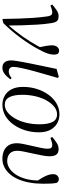

<svg xmlns="http://www.w3.org/2000/svg" viewBox="523 -1027 516 1602"><g transform="rotate(90 781.0 -226.0)"><path d="M138 8Q137 -64 135 -127Q133 -190 129 -246.5Q125 -303 118 -353Q116 -372 112 -383Q108 -394 101.5 -399Q95 -404 84 -404Q71 -404 58.5 -400Q46 -396 26 -389L18 -404Q45 -427 67.5 -442Q90 -457 115 -457Q136 -457 148 -449.5Q160 -442 166 -425Q172 -408 175 -381Q182 -336 185.5 -276.5Q189 -217 191 -153.5Q193 -90 193 -32L187 -35Q215 -66 239.5 -97Q264 -128 286 -159Q308 -190 327 -221Q346 -252 364 -284Q371 -298 375.5 -306Q380 -314 384 -324L378 -278L363 -352Q362 -362 360 -374Q358 -386 358 -399Q358 -429 371 -445Q384 -461 403 -461Q411 -461 418 -457.5Q425 -454 429 -452Q431 -448 433.5 -438Q436 -428 436 -420Q436 -396 427 -367Q418 -338 392 -291Q373 -255 348.5 -216.5Q324 -178 295.5 -139.5Q267 -101 236 -64.5Q205 -28 173 4L142 12Z M545 12Q515 12 499.5 -7Q484 -26 484 -61Q484 -69 485 -78.5Q486 -88 488.5 -105.5Q491 -123 496.5 -152.5Q502 -182 511 -228L555 -440L622 -459L630 -449L597 -335Q585 -293 575.5 -258.5Q566 -224 559 -196Q552 -168 547.5 -145.5Q543 -123 540.5 -106.5Q538 -90 538 -79Q538 -60 549 -50.5Q560 -41 575 -41Q589 -41 602.5 -46.5Q616 -52 631 -65L642 -54Q616 -20 593.5 -4Q571 12 545 12Z M854 12Q813 12 779 -7Q745 -26 725 -64.5Q705 -103 705 -160Q705 -220 722 -274.5Q739 -329 770 -372Q801 -415 843 -439.5Q885 -464 934 -464Q975 -464 1009 -445Q1043 -426 1063.5 -388Q1084 -350 1084 -292Q1084 -232 1067 -177.5Q1050 -123 1019 -80Q988 -37 946 -12.5Q904 12 854 12ZM854 -8Q887 -8 916 -30.5Q945 -53 968 -92.5Q991 -132 1004 -185Q1017 -238 1017 -298Q1017 -369 997.5 -406.5Q978 -444 934 -444Q901 -444 872 -421.5Q843 -399 820 -359.5Q797 -320 784 -267Q771 -214 771 -154Q771 -83 791 -45.5Q811 -8 854 -8Z M1304 12Q1271 12 1241.5 0.5Q1212 -11 1193.5 -38Q1175 -65 1175 -110Q1175 -131 1182 -165.5Q1189 -200 1198 -238.5Q1207 -277 1214 -311Q1221 -345 1221 -365Q1221 -385 1214 -394.5Q1207 -404 1190 -404Q1180 -404 1167 -400.5Q1154 -397 1131 -389L1123 -404Q1149 -426 1173 -441.5Q1197 -457 1224 -457Q1256 -457 1270 -438Q1284 -419 1284 -381Q1284 -357 1277 -320Q1270 -283 1261 -242.5Q1252 -202 1245 -167.5Q1238 -133 1238 -113Q1238 -70 1261.5 -49Q1285 -28 1325 -28Q1351 -28 1379.5 -44Q1408 -60 1432 -93.5Q1456 -127 1471 -177.5Q1486 -228 1486 -297Q1486 -305 1485.5 -320Q1485 -335 1483 -356L1495 -322L1503 -259Q1477 -296 1461.5 -323.5Q1446 -351 1439.5 -372Q1433 -393 1433 -410Q1433 -434 1446 -446.5Q1459 -459 1474 -459Q1485 -459 1493 -454Q1501 -449 1506 -441Q1510 -419 1511.5 -395Q1513 -371 1513 -329Q1513 -268 1503.5 -215.5Q1494 -163 1476 -121Q1458 -79 1432 -49.5Q1406 -20 1374 -4Q1342 12 1304 12Z"/></g></svg>

Font: Source Serif 4 60pt
Style: Italic
Weight: 400
Italic angle: -12°
Version: Version 4.004;hotconv 1.0.116;makeotfexe 2.5.65601